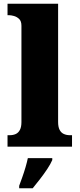

<svg xmlns="http://www.w3.org/2000/svg" viewBox="-20 -780 423 1021"><path d="M20 0V-61H31Q50 -61 64 -67.5Q78 -74 86 -89.5Q94 -105 94 -131V-643Q94 -668 81.5 -679.5Q69 -691 54 -695Q39 -699 31 -699H20V-760H289V-131Q289 -105 297 -89.5Q305 -74 319.5 -67.5Q334 -61 352 -61H363V0ZM82 208Q89 189 98.5 162.5Q108 136 116 108.5Q124 81 128 61H258V71Q249 92 231.5 118.5Q214 145 193 172Q172 199 154 221H82Z"/></svg>

Font: Noto Serif Khmer Black
Style: Regular
Weight: 900
Version: Version 2.003